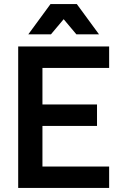

<svg xmlns="http://www.w3.org/2000/svg" viewBox="-20 -930 600 950"><path d="M70 -700H520V-594H190V-413H460V-307H190V-106H520V0H70ZM295 -835 232 -760H120L230 -910H360L470 -760H358Z"/></svg>

Font: PT Root UI Web Bold
Style: Regular
Weight: 700
Designer: Vitaly Kuzmin
Foundry: ParaType Ltd.
Version: Version 1.000W